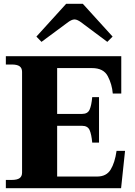

<svg xmlns="http://www.w3.org/2000/svg" viewBox="-20 -998 714 1018"><path d="M200 -776 173 -804 331 -978H419L577 -804L549 -776L415 -876Q391 -895 375 -895Q359 -895 335 -876ZM643 -198 622 0H11V-44H42Q71 -44 84 -53.5Q97 -63 97 -83V-617Q97 -637 84 -646.5Q71 -656 42 -656H11V-700H623V-502H578Q574 -551 551.5 -594Q529 -637 468 -637H283V-394H415Q445 -394 455 -416.5Q465 -439 469 -483H505V-242H469Q465 -286 455 -308.5Q445 -331 415 -331H283V-62H495Q544 -62 566.5 -98.5Q589 -135 598 -198Z"/></svg>

Font: Taviraj
Style: Bold
Weight: 700
Designer: Katatrad Team
Foundry: CadsonDemak
Version: Version 1.001